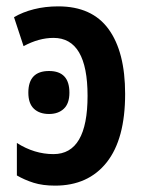

<svg xmlns="http://www.w3.org/2000/svg" viewBox="-20 -573 455 603"><path d="M163 -553Q269 -553 321 -481.5Q373 -410 373 -278Q373 -136 315 -63Q257 10 153 10Q114 10 85.5 1Q57 -8 33 -22V-124Q88 -89 148 -89Q255 -89 255 -272Q255 -454 148 -454Q102 -454 54 -428L24 -519Q51 -535 86.5 -544Q122 -553 163 -553ZM134 -350Q198 -350 198 -282Q198 -248 180.5 -231.5Q163 -215 134 -215Q104 -215 86.5 -231.5Q69 -248 69 -282Q69 -350 134 -350Z"/></svg>

Font: Noto Sans Condensed SemiBold
Style: Regular
Weight: 600
Width: 3
Designer: Monotype Design Team
Foundry: Monotype Imaging Inc.
Version: Version 2.013; ttfautohint (v1.8.4.7-5d5b)